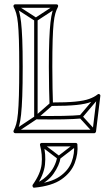

<svg xmlns="http://www.w3.org/2000/svg" viewBox="-20 -608 491 888"><path d="M154 -518H138V-64Q138 -61 140 -58.5Q142 -56 146 -56Q219 -55 271.5 -56Q324 -57 355 -60L353 -76Q322 -73 270.5 -72Q219 -71 146 -72Q143 -72 148.5 -66.5Q154 -61 154 -64ZM54 -587 46 -573 142 -511Q144 -510 146.5 -510Q149 -510 150 -511L245 -573L237 -587L142 -525Q140 -524 146 -524Q152 -524 150 -525ZM410 5 422 -5 360 -73Q358 -75 358.5 -68Q359 -61 360 -63L442 -160L430 -170L348 -73Q346 -71 346 -68Q346 -65 348 -63ZM46 -7 54 7 150 -57Q151 -58 151 -58Q151 -58 151 -58L222 -120L212 -132L141 -70Q140 -70 141 -70.5Q142 -71 142 -71ZM50 8H416Q419 8 421 6Q423 4 424 1L444 -164Q445 -169 440.5 -172Q436 -175 431 -171Q416 -159 392.5 -150.5Q369 -142 328 -138Q287 -134 217 -134L225 -126Q224 -157 223 -199Q222 -241 222 -299Q222 -374 223.5 -422.5Q225 -471 228 -500Q231 -529 236 -546Q241 -563 248 -576Q250 -581 248 -584.5Q246 -588 241 -588H50Q46 -588 43.5 -584.5Q41 -581 43 -576Q50 -563 55 -546Q60 -529 63 -500Q66 -471 67.5 -422.5Q69 -374 69 -299Q69 -218 67.5 -166.5Q66 -115 63 -83.5Q60 -52 55 -34.5Q50 -17 43 -4Q41 0 43.5 4Q46 8 50 8ZM50 -8 57 4Q64 -10 69 -28Q74 -46 77.5 -78Q81 -110 83 -163Q85 -216 85 -299Q85 -376 83 -425.5Q81 -475 77.5 -505Q74 -535 69 -553Q64 -571 57 -584L50 -572H241L234 -584Q227 -571 222 -553Q217 -535 213.5 -505Q210 -475 208 -425.5Q206 -376 206 -299Q206 -241 207 -199Q208 -157 209 -126Q209 -122 211.5 -120Q214 -118 217 -118Q291 -118 334 -122.5Q377 -127 401 -136.5Q425 -146 441 -159L428 -166L408 -1L416 -8ZM135 245 141 259Q200 235 227.5 195.5Q255 156 260 122L244 120Q241 140 229 163.5Q217 187 194 208.5Q171 230 135 245ZM178 55 168 67 247 127Q249 129 252 129Q255 129 257 127L335 67L325 55L247 115Q245 116 252 116Q259 116 257 115ZM173 69H330L322 62Q326 102 311 141.5Q296 181 255 209Q214 237 137 244L145 257Q183 201 188 153.5Q193 106 181 59ZM173 53Q169 53 166.5 56Q164 59 165 63Q177 107 172.5 151Q168 195 131 247Q129 251 131.5 256Q134 261 139 260Q221 252 265 221Q309 190 325.5 146.5Q342 103 338 60Q338 57 335.5 55Q333 53 330 53Z"/></svg>

Font: Tilt Prism
Style: Regular
Weight: 400
Version: Version 1.000